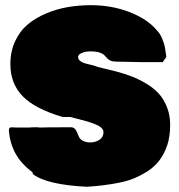

<svg xmlns="http://www.w3.org/2000/svg" viewBox="-20 -717 682 731"><path d="M421.9 -482.4Q408.7 -482.4 400.4 -486.3Q392.1 -490.2 387.2 -496.1Q382.3 -502 376.2 -507.8Q370.1 -513.7 356.9 -517.6Q343.8 -521.5 323.2 -521.5Q316.9 -521.5 307.9 -520.3Q298.8 -519 288.1 -513.7Q277.3 -508.3 277.3 -500Q277.3 -490.7 286.4 -484.1Q295.4 -477.5 306.9 -474.9Q318.4 -472.2 332.8 -468.5Q347.2 -464.8 353 -461.9L424.8 -444.3Q456.5 -435.5 481.9 -425.8Q507.3 -416 535.9 -399.2Q564.5 -382.3 583.5 -361.8Q602.5 -341.3 615.2 -310.3Q627.9 -279.3 627.9 -242.2Q627.9 -197.3 616.2 -162.1V-163.1Q606 -131.8 587.4 -107.2Q568.8 -82.5 543.5 -66.2Q518.1 -49.8 492.2 -38.8Q466.3 -27.8 432.4 -21.2Q398.4 -14.6 371.8 -11.5Q345.2 -8.3 310.5 -5.9Q156.7 -13.7 104.5 -54.7V-60.5Q60.1 -93.8 38.8 -132.8Q17.6 -171.9 13.7 -220.7Q13.7 -232.4 24.4 -232.4Q27.3 -232.4 33.2 -231.9Q39.1 -231.4 42 -231.4H91.8Q98.6 -232.4 111.3 -232.4H124Q127.9 -232.4 130.9 -231.4Q159.2 -232.4 227.5 -232.4H250Q259.8 -232.4 265.1 -226.6Q270.5 -220.7 273.7 -212.2Q276.9 -203.6 281 -195.1Q285.2 -186.5 295.9 -180.7Q306.6 -174.8 324.2 -174.8Q343.3 -174.8 358.6 -184.8Q374 -194.8 374 -213.9Q374 -222.7 365.7 -230.5Q357.4 -238.3 340.8 -244.6Q324.2 -251 311.3 -254.9Q298.3 -258.8 276.4 -264.2Q254.4 -269.5 248 -271.5H218.8Q112.8 -302.7 66.2 -350.8Q19.5 -398.9 19.5 -472.7Q19.5 -521.5 37.8 -560.5Q56.2 -599.6 86.2 -624.5Q116.2 -649.4 156.7 -666.3Q197.3 -683.1 239.3 -690.2Q281.2 -697.3 326.2 -697.3Q405.8 -697.3 473.9 -670.7Q542 -644 577.1 -601.6Q589.8 -588.9 597.7 -569.3Q605.5 -549.8 607.7 -538.3Q609.9 -526.9 613.3 -500L599.6 -480.5H516.6Q502.9 -480.5 471.2 -481.4Q439.5 -482.4 421.9 -482.4Z"/></svg>

Font: Bowlby One SC
Style: Regular
Weight: 400
Width: 1
Version: Version 1.2